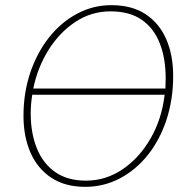

<svg xmlns="http://www.w3.org/2000/svg" viewBox="-20 -710 703 744"><path d="M310 14Q232 14 178.5 -21.5Q125 -57 98 -119Q71 -181 71 -261Q71 -351 97.5 -429Q124 -507 170.5 -565.5Q217 -624 279 -657Q341 -690 411 -690Q492 -690 545 -654.5Q598 -619 624.5 -557.5Q651 -496 651 -416Q651 -324 625 -245.5Q599 -167 552.5 -109Q506 -51 444 -18.5Q382 14 310 14ZM408 -666Q335 -666 273.5 -626Q212 -586 169 -518Q126 -450 109 -367H621Q621 -377 621.5 -386.5Q622 -396 622 -406Q622 -484 599 -542.5Q576 -601 529 -633.5Q482 -666 408 -666ZM313 -10Q390 -10 455 -54Q520 -98 563.5 -173.5Q607 -249 618 -343H105Q99 -307 99 -270Q99 -195 122.5 -136Q146 -77 193.5 -43.5Q241 -10 313 -10Z"/></svg>

Font: Source Serif 4 SmText ExtraLight
Style: Italic
Weight: 200
Italic angle: -12°
Designer: Frank Grießhammer
Foundry: Adobe
Version: Version 4.005;hotconv 1.1.0;makeotfexe 2.6.0